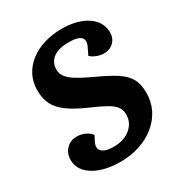

<svg xmlns="http://www.w3.org/2000/svg" viewBox="-172 -834 906 967"><g transform="rotate(-30 281.0 -350.5)"><path d="M535.5 -222.5Q535.5 -171.5 514.3 -128.3Q493 -85 454.5 -53.3Q416 -21.5 363.8 -3.8Q311.5 14 249.5 14Q187 14 138.5 -2.5Q90 -19 62.7 -49.3Q35.5 -79.5 35.5 -120Q35.5 -156.5 59 -181.8Q82.5 -207 121 -207Q145.5 -207 168 -196.8Q190.5 -186.5 203 -169L187.5 -139.5Q177.5 -120 180.8 -103.8Q184 -87.5 203.5 -78.3Q223 -69 259.5 -69Q298 -69 328 -83Q358 -97 375.5 -121.8Q393 -146.5 393 -179.5Q393 -205 379.7 -223.5Q366.5 -242 335.7 -259.7Q305 -277.5 252.5 -300Q183.5 -330 142.5 -359Q101.5 -388 83.5 -423.2Q65.5 -458.5 65.5 -506Q65.5 -554.5 85.2 -592.7Q105 -631 140.5 -658.5Q176 -686 223.5 -700.5Q271 -715 325.5 -715Q387.5 -715 433 -697.8Q478.5 -680.5 503.8 -649.5Q529 -618.5 529 -577Q529 -544 507 -522.2Q485 -500.5 449.5 -500.5Q429.5 -500.5 408.3 -509Q387 -517.5 375 -529.5L395 -571Q404 -589.5 401.8 -605Q399.5 -620.5 380.8 -629.5Q362 -638.5 320.5 -638.5Q283 -638.5 256.3 -628Q229.5 -617.5 215.3 -597.5Q201 -577.5 201 -549Q201 -527 214.3 -508Q227.5 -489 260.5 -468.5Q293.5 -448 353 -420.5Q418 -391 458.3 -365Q498.5 -339 517 -306.3Q535.5 -273.5 535.5 -222.5Z"/></g></svg>

Font: Literata
Style: Italic
Weight: 400
Italic angle: -2°
Designer: Latin by Veronika Burian and Jose Scaglione. Greek by Irene Vlachou. Cyrillic by Vera Evstafieva
Foundry: TypeTogether
Version: Version 3.103;gftools[0.9.29]